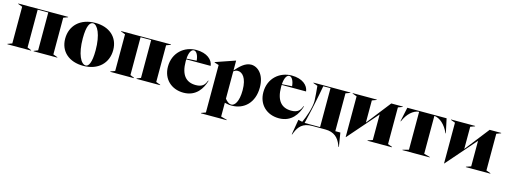

<svg xmlns="http://www.w3.org/2000/svg" viewBox="-15 -1318 6079 2313"><g transform="rotate(15 3024.5 -161.5)"><path d="M13 0H308V-5L258 -25V-497H390V-25L340 -5V0H635V-5L580 -25V-483L635 -503V-508H13V-503L68 -483V-25L13 -5Z M961 15C1149 15 1263 -101 1263 -261C1263 -424 1144 -523 973 -523C782 -523 668 -407 668 -247C668 -84 787 15 961 15ZM872 -304C872 -462 906 -511 945 -511C1001 -511 1059 -400 1059 -204C1059 -46 1025 3 990 3C930 3 872 -109 872 -304Z M1296 0H1591V-5L1541 -25V-497H1673V-25L1623 -5V0H1918V-5L1863 -25V-483L1918 -503V-508H1296V-503L1351 -483V-25L1296 -5Z M2211 15C2371 15 2440 -104 2468 -201L2462 -203C2443 -149 2414 -112 2331 -112C2213 -112 2141 -184 2141 -359C2141 -367 2141 -375 2142 -382H2446C2438 -456 2365 -523 2231 -523C2082 -523 1951 -416 1951 -241C1951 -86 2061 15 2211 15ZM2142 -391C2147 -470 2172 -511 2203 -511C2237 -511 2262 -461 2267 -399Z M2481 200H2801V195L2726 175V3C2751 9 2779 15 2815 15C2966 15 3086 -92 3086 -284C3086 -446 2997 -523 2915 -523C2839 -523 2776 -457 2726 -400V-523H2725L2481 -439V-434L2536 -417V175L2481 195ZM2726 -48V-388C2736 -397 2754 -409 2779 -409C2833 -409 2894 -354 2894 -198C2894 -54 2847 4 2806 4C2775 4 2749 -19 2726 -48Z M3401 15C3561 15 3630 -104 3658 -201L3652 -203C3633 -149 3604 -112 3521 -112C3403 -112 3331 -184 3331 -359C3331 -367 3331 -375 3332 -382H3636C3628 -456 3555 -523 3421 -523C3272 -523 3141 -416 3141 -241C3141 -86 3251 15 3401 15ZM3332 -391C3337 -470 3362 -511 3393 -511C3427 -511 3452 -461 3457 -399Z M3603 162H3608L3618 137C3650 58 3697 0 3816 0H3978C4091 0 4144 58 4176 137L4186 162H4191L4163 -11H4100V-483L4155 -503V-508H3695V-503L3750 -483C3754 -442 3764 -332 3764 -300C3764 -212 3719 -88 3686 -17L3635 -28ZM3717 -11C3735 -86 3764 -204 3799 -385L3820 -496L3910 -497V-11Z M4239 25H4242L4564 -344V-25L4504 -5V0H4809V-5L4754 -25V-483L4809 -503V-508H4665L4429 -206V-483L4484 -503V-508H4184V-503L4239 -483Z M4940 0H5280V-5L5205 -25V-498C5273 -492 5346 -430 5388 -330H5393L5355 -508H4865L4827 -330H4832C4874 -430 4943 -492 5015 -498V-25L4940 -5Z M5466 25H5469L5791 -344V-25L5731 -5V0H6036V-5L5981 -25V-483L6036 -503V-508H5892L5656 -206V-483L5711 -503V-508H5411V-503L5466 -483Z"/></g></svg>

Font: Nyght Serif Dark
Style: Regular
Weight: 800
Designer: Maksym Kobuzan
Version: Version 0.410;Glyphs 3.1.2 (3151)